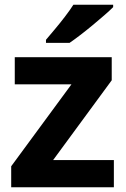

<svg xmlns="http://www.w3.org/2000/svg" viewBox="-20 -786 528 806"><path d="M458 0H27V-88L280 -432H42V-546H449V-449L203 -114H458ZM455 -756Q441 -742 418 -722Q395 -702 368.5 -680Q342 -658 316.5 -638.5Q291 -619 272 -606H173V-619Q189 -638 210.5 -663.5Q232 -689 253 -716.5Q274 -744 288 -766H455Z"/></svg>

Font: Noto Sans Telugu
Style: Regular
Weight: 400
Designer: Jelle Bosma - Monotype Design Team
Foundry: Monotype Imaging Inc.
Version: Version 2.003